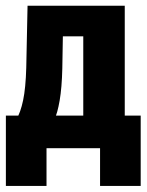

<svg xmlns="http://www.w3.org/2000/svg" viewBox="-20 -504 501 653"><path d="M320.3 128.4H458.5V-110.8H0V128.4H138.2V0H320.3ZM193.8 -380.4H263.2V0H404.3V-484.4H73.7L69.3 -273.9Q67.4 -204.6 58.6 -162.8Q49.8 -121.1 35.6 -98.1H165Q175.3 -118.2 182.9 -162.1Q190.4 -206.1 191.9 -270.5Z"/></svg>

Font: Roboto Flex
Style: wght 700 wdth 25 opsz 34 GRAD 0.00 slnt 0.00 XTRA 468 XOPQ 96 YOPQ 79 YTLC 514 YTUC 712 YTAS 750 YTDE -203.00 YTFI 738
Weight: 700
Width: 1
Designer: Berlow after Robertson
Foundry: Google
Version: Version 3.100